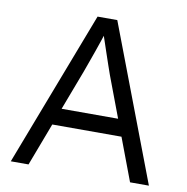

<svg xmlns="http://www.w3.org/2000/svg" viewBox="-79 -776 831 853"><g transform="rotate(10 336.5 -350.0)"><path d="M25 0 293 -700H382L648 0H563L392 -454Q385 -473 376.5 -498.5Q368 -524 358.5 -551.5Q349 -579 340.5 -605Q332 -631 325 -651H345Q337 -626 328.5 -600.5Q320 -575 311 -549.5Q302 -524 293 -499Q284 -474 275 -449L105 0ZM139 -193 168 -269H499L531 -193Z"/></g></svg>

Font: Mach Light
Style: Regular
Weight: 300
Version: Version 1.002